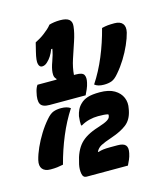

<svg xmlns="http://www.w3.org/2000/svg" viewBox="-160 -914 959 1118"><g transform="rotate(-15 320.0 -355.0)"><path d="M403 -402Q446 -467 478.5 -545Q511 -623 533 -708Q553 -713 569 -714.5Q585 -716 609 -716Q644 -716 658.5 -697.5Q673 -679 665 -645Q657 -613 640 -574.5Q623 -536 599.5 -498Q576 -460 549 -429Q526 -401 506 -393.5Q486 -386 459 -386Q422 -386 403 -402ZM471 105H222Q201 105 196.5 79.5Q192 54 198 25L200 17Q215 -54 250.5 -93Q286 -132 360 -155Q404 -169 419.5 -179Q435 -189 437 -199Q440 -205 438 -213Q426 -216 412 -217Q398 -218 377 -218Q351 -218 324.5 -211.5Q298 -205 274 -191H268Q267 -201 267.5 -216Q268 -231 270 -247Q274 -267 282.5 -284.5Q291 -302 306 -316Q323 -333 349.5 -341.5Q376 -350 422 -350Q477 -350 510 -330.5Q543 -311 556 -280Q569 -249 561 -213L559 -202Q548 -150 514 -123.5Q480 -97 421 -77Q376 -62 354.5 -50.5Q333 -39 323 -18L326 -16Q341 -21 357.5 -23Q374 -25 398 -25H443Q479 -25 491.5 -10Q504 5 497 37Q493 57 485.5 74Q478 91 471 105ZM237 -304Q194 -238 161.5 -160Q129 -82 107 2Q87 6 71 8Q55 10 31 10Q-3 10 -18 -8.5Q-33 -27 -25 -61Q-17 -94 0 -132Q17 -170 40.5 -208Q64 -246 91 -277Q114 -304 134 -311.5Q154 -319 181 -319Q217 -319 237 -304ZM84 -486H199L200 -490Q192 -498 189 -506.5Q186 -515 187 -532Q189 -559 202.5 -595Q216 -631 222 -666H215Q198 -621 171 -597Q156 -582 138 -582Q123 -582 117.5 -602Q112 -622 125 -674L138 -727Q154 -735 168 -743.5Q182 -752 195 -762Q209 -773 220.5 -783Q232 -793 242 -806Q255 -810 272 -812.5Q289 -815 308 -815Q346 -815 362 -801.5Q378 -788 375 -761Q371 -722 355 -674.5Q339 -627 323 -578.5Q307 -530 304 -486H316Q355 -486 364 -469.5Q373 -453 366 -423Q362 -404 354 -386Q346 -368 339 -354H122Q79 -354 67.5 -376Q56 -398 68 -447Q73 -470 84 -486Z"/></g></svg>

Font: Recursive Sn Csl St Blk
Style: Italic
Weight: 900
Italic angle: -15°
Version: Version 1.079;hotconv 1.0.112;makeotfexe 2.5.65598; ttfautoh